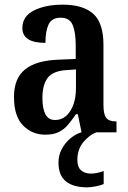

<svg xmlns="http://www.w3.org/2000/svg" viewBox="-20 -568 551 824"><path d="M174 10Q118 10 79 -29.5Q40 -69 40 -152Q40 -232 88 -270.5Q136 -309 234 -312L305 -315V-373Q305 -429 292 -460.5Q279 -492 240 -492Q202 -492 188.5 -463Q175 -434 175 -384Q76 -384 76 -448Q76 -498 125.5 -523Q175 -548 249 -548Q336 -548 380 -509Q424 -470 424 -375V-118Q424 -77 436 -62Q448 -47 477 -47H480V0H330L314 -78H306Q287 -50 270 -30.5Q253 -11 230.5 -0.5Q208 10 174 10ZM216 -53Q257 -53 281.5 -91.5Q306 -130 306 -191V-270L263 -267Q206 -263 184 -233Q162 -203 162 -147Q162 -102 175 -77.5Q188 -53 216 -53ZM354 236Q295 236 263 210.5Q231 185 231 130Q231 98 245.5 71Q260 44 282.5 25.5Q305 7 329 0H393Q365 10 338.5 41Q312 72 312 119Q312 149 328 163Q344 177 370 177Q395 177 425 166V222Q411 228 389.5 232Q368 236 354 236Z"/></svg>

Font: Noto Serif Lao Condensed SemiBold
Style: Regular
Weight: 600
Width: 3
Designer: Monotype Design Team
Foundry: Monotype Imaging Inc.
Version: Version 2.003; ttfautohint (v1.8.4.7-5d5b)